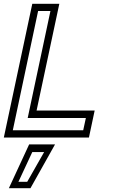

<svg xmlns="http://www.w3.org/2000/svg" viewBox="-32 -720 598 1005"><path d="M-12 0 137 -700H278.5L159.5 -141.5H463.5L433.5 0ZM35 -38H403.5L417.5 -102.5H113L232 -662.5H167.5ZM14.5 265 120.5 36H256L127.5 265ZM64.5 231.5H110.5L199 76H137Z"/></svg>

Font: Tourney
Style: Italic
Weight: 400
Italic angle: -12°
Version: Version 1.015